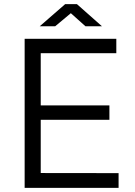

<svg xmlns="http://www.w3.org/2000/svg" viewBox="-20 -911 657 931"><path d="M99.5 0V-723H544V-653H177.5V-400H510.5V-330H177.5V-72L555 -71.5V0ZM394.5 -783.5 323.5 -847 247.5 -783.5H172.5L296 -891H353L474.5 -783.5Z"/></svg>

Font: Public Sans Thin Light
Style: Regular
Weight: 300
Version: Version 1.007